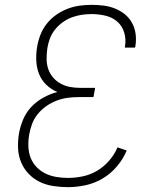

<svg xmlns="http://www.w3.org/2000/svg" viewBox="-20 -763 640 791"><path d="M260 8Q230 8 200 3.5Q170 -1 144 -13.5Q118 -26 98 -47Q78 -68 67 -94.5Q56 -121 54.5 -151Q53 -181 58 -212Q63 -241 75 -270Q87 -299 108.5 -322Q130 -345 158 -360.5Q186 -376 216 -384Q190 -395 170.5 -414Q151 -433 141 -458Q131 -483 129.5 -512Q128 -541 133 -570Q137 -595 146.5 -619.5Q156 -644 172.5 -665Q189 -686 211 -701.5Q233 -717 257.5 -726.5Q282 -736 307 -739.5Q332 -743 357 -743Q382 -743 406.5 -740Q431 -737 453.5 -728Q476 -719 494 -704.5Q512 -690 523.5 -669.5Q535 -649 538.5 -624.5Q542 -600 538 -575Q538 -573 537.5 -571Q537 -569 536 -567H494Q494 -568 494.5 -570Q495 -572 495 -573Q500 -602 491.5 -629.5Q483 -657 462.5 -674.5Q442 -692 414 -698.5Q386 -705 357 -705Q337 -705 316.5 -702Q296 -699 276 -691.5Q256 -684 238 -671Q220 -658 206.5 -641Q193 -624 185.5 -604Q178 -584 175 -564Q172 -542 172 -520.5Q172 -499 178.5 -479.5Q185 -460 198 -444.5Q211 -429 229 -419Q247 -409 267.5 -405Q288 -401 310 -401H372L365 -363H304Q281 -363 258.5 -360Q236 -357 213.5 -348.5Q191 -340 171 -326Q151 -312 135.5 -293Q120 -274 112 -252Q104 -230 100 -207Q96 -183 97 -158.5Q98 -134 106.5 -112.5Q115 -91 131 -74.5Q147 -58 167.5 -48Q188 -38 212 -34Q236 -30 260 -30Q290 -30 321 -36.5Q352 -43 380 -59.5Q408 -76 430 -101.5Q452 -127 464 -156L502 -143Q488 -109 462.5 -78.5Q437 -48 403.5 -28Q370 -8 333 0Q296 8 260 8Z"/></svg>

Font: Iosevka SS04 XLt Ex
Style: Italic
Weight: 200
Width: 7
Italic angle: -9°
Monospace: yes
Designer: Belleve Invis
Foundry: Belleve Invis
Version: Version 19.0.0; ttfautohint (v1.8.4)